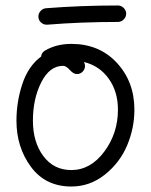

<svg xmlns="http://www.w3.org/2000/svg" viewBox="-20 -680 550 700"><path d="M260 -410Q248 -410 234.5 -425Q221 -440 210 -440Q161 -440 130.5 -380Q100 -320 100 -240Q100 -162 138 -111Q176 -60 240 -60Q310 -60 360 -127Q410 -194 410 -280Q410 -346 376.5 -393Q343 -440 286 -454Q290 -446 290 -440Q290 -428 281.5 -419Q273 -410 260 -410ZM240 -520Q342 -520 406 -451Q470 -382 470 -280Q470 -213 443.5 -150Q417 -87 362.5 -43.5Q308 0 240 0Q146 0 93 -71.5Q40 -143 40 -240Q40 -309 61.5 -374Q83 -439 130 -474Q131 -487 143 -495Q185 -520 240 -520ZM120 -620Q120 -631 128 -640Q136 -649 148 -650Q274 -660 410 -660Q422 -660 431 -651Q440 -642 440 -630Q440 -618 431 -609Q422 -600 410 -600Q276 -600 152 -590H150Q138 -590 129 -598.5Q120 -607 120 -620Z"/></svg>

Font: Pecita
Style: Book
Weight: 400
Width: 7
Version: Version 4.3